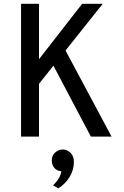

<svg xmlns="http://www.w3.org/2000/svg" viewBox="-20 -720 656 1012"><path d="M161.5 -248V-377L413 -700H521.5ZM91 0V-700H185.5V0ZM459 0 252.5 -391 316.5 -470.5 568 0ZM287.5 272.5 259.5 257Q268.5 249.5 283.8 229Q299 208.5 303.5 183Q279 180.5 266 164.5Q253 148.5 253 126Q253 99.5 270.8 83.8Q288.5 68 310.5 68Q333.5 68 351.5 85.2Q369.5 102.5 369.5 133.5Q369.5 175.5 347.2 212.2Q325 249 287.5 272.5Z"/></svg>

Font: Overpass Mono Light Medium
Style: Regular
Weight: 500
Monospace: yes
Version: Version 4.000